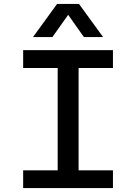

<svg xmlns="http://www.w3.org/2000/svg" viewBox="-20 -952 690 972"><path d="M147 -764.2 269 -932.1H379.9L502 -764.2H404.8L325.2 -877L245.1 -764.2ZM97.2 -89.8H272V-607.9H97.2V-698.2H551.8V-607.9H377.9V-89.8H551.8V0H97.2Z"/></svg>

Font: Azeret Mono
Style: Regular
Weight: 400
Designer: Martin Vácha
Foundry: Displaay
Version: Version 1.002